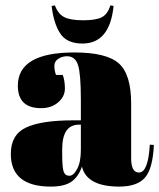

<svg xmlns="http://www.w3.org/2000/svg" viewBox="-20 -680 589 710"><path d="M171 -658 183 -660Q195 -628 218 -616.5Q241 -605 287.5 -605Q334 -605 356 -616Q378 -627 388 -660L400 -658Q386 -519 285 -519Q225 -519 201 -559Q178 -596 171 -658ZM250 -235H279V-312Q279 -407 268.5 -439.5Q258 -472 228 -472Q210 -472 195.5 -462.5Q181 -453 181 -436.5Q181 -420 187 -403H212Q220 -382 220 -352.5Q220 -323 195 -301.5Q170 -280 132 -280Q46 -280 46 -363Q46 -486 255 -486Q374 -486 419.5 -445.5Q465 -405 465 -297V-94Q465 -42 494 -42Q528 -42 534 -145L549 -144Q545 -56 516 -23Q487 10 421 10Q301 10 283 -64Q270 -26 244 -8Q218 10 168 10Q20 10 20 -111Q20 -182 76.5 -208.5Q133 -235 250 -235ZM279 -126V-219H272Q210 -219 210 -128V-112Q210 -60 215.5 -45Q221 -30 236.5 -30Q252 -30 265.5 -55.5Q279 -81 279 -126Z"/></svg>

Font: SVN-Abril Fatface
Style: Regular
Weight: 400
Designer: Veronika Burian, Jos? Scaglione
Foundry: TypeTogether
Version: Version 1.001